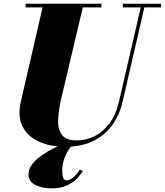

<svg xmlns="http://www.w3.org/2000/svg" viewBox="-20 -770 880 1026"><path d="M422 144Q414.5 158 395 180Q375.5 202 341.5 219.2Q307.5 236.5 257 236.5Q203.5 236.5 167.8 217.8Q132 199 132 161.5Q132 131.5 154.8 104Q177.5 76.5 214 52.8Q250.5 29 292.2 10.8Q334 -7.5 372 -18.5L380.5 -6Q365 4.5 349.2 27.2Q333.5 50 323 79.8Q312.5 109.5 312.5 141Q312.5 166.5 317.5 180Q322.5 193.5 336.5 193.5Q350 193.5 364 183.5Q378 173.5 389.5 160Q401 146.5 406 136ZM117 -750H522V-730.5H422.5L306.5 -240Q292 -177.5 290.5 -127.5Q289 -77.5 311.5 -48.5Q334 -19.5 391 -19.5Q438 -19.5 483.2 -41.2Q528.5 -63 564 -109.2Q599.5 -155.5 616.5 -230L732 -730.5H636.5V-750H840.5V-730.5H751.5L636 -230Q609 -112.5 529.8 -49Q450.5 14.5 332 14.5Q250.5 14.5 189.5 -12.5Q128.5 -39.5 100.8 -93.8Q73 -148 92 -230L207.5 -730.5H117Z"/></svg>

Font: Bodoni* 11pt Fatface
Style: Italic
Weight: 900
Italic angle: -13°
Version: Version 2.3